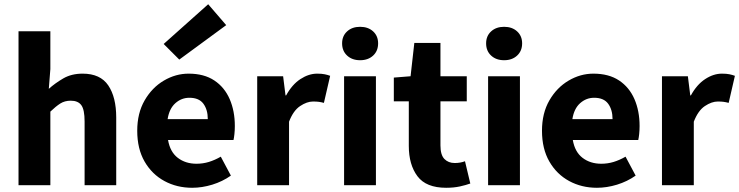

<svg xmlns="http://www.w3.org/2000/svg" viewBox="-20 -869 3469 901"><path d="M66.9 0V-722.2H216.3V-544.9L209 -452.1Q238.3 -478.5 276.9 -501Q315.4 -523.4 367.7 -523.4Q450.7 -523.4 488 -468.3Q525.4 -413.1 525.4 -317.4V0H377V-298.8Q377 -354.5 361.6 -375.5Q346.2 -396.5 312 -396.5Q283.7 -396.5 262.7 -383.1Q241.7 -369.6 216.3 -345.2V0Z M881.8 12.2Q810.1 12.2 751.5 -19.5Q692.9 -51.3 658.4 -111.1Q624 -170.9 624 -255.4Q624 -337.9 658.7 -397.9Q693.4 -458 748.8 -490.7Q804.2 -523.4 865.2 -523.4Q937.5 -523.4 985.6 -491.5Q1033.7 -459.5 1057.9 -403.8Q1082 -348.1 1082 -277.8Q1082 -258.3 1080.1 -240Q1078.1 -221.7 1075.7 -211.9H768.6Q778.3 -155.8 814.5 -128.2Q850.6 -100.6 902.3 -100.6Q932.1 -100.6 960.2 -109.1Q988.3 -117.7 1016.1 -133.8L1063.5 -44.9Q1023.9 -17.1 976.1 -2.4Q928.2 12.2 881.8 12.2ZM766.6 -310.1H955.1Q955.1 -354 934.6 -382.1Q914.1 -410.2 868.7 -410.2Q831.5 -410.2 803 -384.8Q774.4 -359.4 766.6 -310.1ZM821.3 -589.4 748 -662.6 957 -849.1 1041.5 -751Z M1187 0V-511.2H1308.6L1319.8 -421.4H1322.8Q1350.6 -472.2 1389.6 -497.8Q1428.7 -523.4 1468.3 -523.4Q1489.7 -523.4 1503.7 -520.5Q1517.6 -517.6 1529.3 -513.2L1500 -386.2Q1487.3 -389.6 1476.6 -391.1Q1465.8 -392.6 1448.7 -392.6Q1420.4 -392.6 1388.4 -371.3Q1356.4 -350.1 1336.4 -297.9V0Z M1594.7 0V-511.2H1744.1V0ZM1669.9 -586.4Q1632.3 -586.4 1608.9 -608.2Q1585.4 -629.9 1585.4 -665.5Q1585.4 -700.2 1608.9 -721.7Q1632.3 -743.2 1669.9 -743.2Q1707.5 -743.2 1731 -721.7Q1754.4 -700.2 1754.4 -665.5Q1754.4 -629.9 1731 -608.2Q1707.5 -586.4 1669.9 -586.4Z M2073.7 12.2Q1979.5 12.2 1939 -42Q1898.4 -96.2 1898.4 -184.1V-393.6H1828.1V-504.9L1906.7 -511.2L1924.3 -667.5H2046.9V-511.2H2170.4V-393.6H2046.9V-186.5Q2046.9 -142.1 2065.4 -123Q2084 -104 2113.8 -104Q2140.1 -104 2162.1 -112.3L2187 -7.8Q2167 -0.5 2138.2 5.9Q2109.4 12.2 2073.7 12.2Z M2270.5 0V-511.2H2419.9V0ZM2345.7 -586.4Q2308.1 -586.4 2284.7 -608.2Q2261.2 -629.9 2261.2 -665.5Q2261.2 -700.2 2284.7 -721.7Q2308.1 -743.2 2345.7 -743.2Q2383.3 -743.2 2406.7 -721.7Q2430.2 -700.2 2430.2 -665.5Q2430.2 -629.9 2406.7 -608.2Q2383.3 -586.4 2345.7 -586.4Z M2781.2 12.2Q2709.5 12.2 2650.9 -19.5Q2592.3 -51.3 2557.9 -111.1Q2523.4 -170.9 2523.4 -255.4Q2523.4 -337.9 2558.1 -397.9Q2592.8 -458 2648.2 -490.7Q2703.6 -523.4 2764.6 -523.4Q2836.9 -523.4 2885 -491.5Q2933.1 -459.5 2957.3 -403.8Q2981.4 -348.1 2981.4 -277.8Q2981.4 -258.3 2979.5 -240Q2977.5 -221.7 2975.1 -211.9H2668Q2677.7 -155.8 2713.9 -128.2Q2750 -100.6 2801.8 -100.6Q2831.5 -100.6 2859.6 -109.1Q2887.7 -117.7 2915.5 -133.8L2962.9 -44.9Q2923.3 -17.1 2875.5 -2.4Q2827.6 12.2 2781.2 12.2ZM2666 -310.1H2854.5Q2854.5 -354 2834 -382.1Q2813.5 -410.2 2768.1 -410.2Q2731 -410.2 2702.4 -384.8Q2673.8 -359.4 2666 -310.1Z M3086.4 0V-511.2H3208L3219.2 -421.4H3222.2Q3250 -472.2 3289.1 -497.8Q3328.1 -523.4 3367.7 -523.4Q3389.2 -523.4 3403.1 -520.5Q3417 -517.6 3428.7 -513.2L3399.4 -386.2Q3386.7 -389.6 3376 -391.1Q3365.2 -392.6 3348.1 -392.6Q3319.8 -392.6 3287.8 -371.3Q3255.9 -350.1 3235.8 -297.9V0Z"/></svg>

Font: Akatab Black
Style: Regular
Weight: 900
Designer: SIL Global
Foundry: SIL Global
Version: Version 4.000